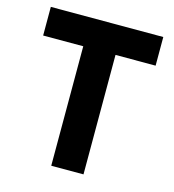

<svg xmlns="http://www.w3.org/2000/svg" viewBox="-105 -786 794 874"><g transform="rotate(15 292.0 -349.0)"><path d="M368 -563V0H216V-563H27V-698H557V-563Z"/></g></svg>

Font: IBM Plex Sans KR
Style: Bold
Weight: 700
Designer: Mike Abbink; Paul van der Laan; Pieter van Rosmalen; Wujin Sim; Chorong Kim; Dohee Lee;
Foundry: Sandoll Inc.
Version: Version 1.001